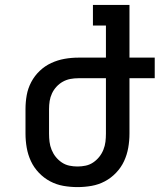

<svg xmlns="http://www.w3.org/2000/svg" viewBox="-20 -755 651 783"><path d="M296 8Q267 8 238.5 3Q210 -2 184.5 -15.5Q159 -29 138.5 -50.5Q118 -72 106 -98Q94 -124 89 -152.5Q84 -181 84 -210V-310Q84 -339 89 -367Q94 -395 107.5 -420.5Q121 -446 142 -466Q163 -486 189 -498Q215 -510 243 -515Q271 -520 300 -520H412V-651H359V-735H508V-520H611V-436H508V-210Q508 -181 503 -152.5Q498 -124 486 -98Q474 -72 453.5 -50.5Q433 -29 407.5 -15.5Q382 -2 353.5 3Q325 8 296 8ZM296 -76Q313 -76 329.5 -79.5Q346 -83 360 -92.5Q374 -102 384.5 -115Q395 -128 401.5 -144Q408 -160 410 -176.5Q412 -193 412 -210V-436H300Q283 -436 267 -433Q251 -430 236.5 -422Q222 -414 210.5 -401.5Q199 -389 192 -374Q185 -359 182.5 -343Q180 -327 180 -310V-210Q180 -193 182 -176.5Q184 -160 190.5 -144Q197 -128 207.5 -115Q218 -102 232 -92.5Q246 -83 262.5 -79.5Q279 -76 296 -76Z"/></svg>

Font: Iosevka HT Medium Extended
Style: Regular
Weight: 500
Width: 7
Monospace: yes
Designer: Belleve Invis
Foundry: Belleve Invis
Version: Version 32.3.0; ttfautohint (v1.8.4)